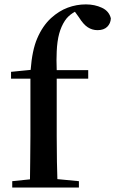

<svg xmlns="http://www.w3.org/2000/svg" viewBox="-20 -846 520 866"><path d="M35.2 0V-28.8L115.2 -37.1Q116.2 -76.2 116.2 -116.2Q117.2 -174.8 117.2 -232.9V-491.2H29.8V-522L118.2 -530.8Q125 -620.1 147.9 -672.9Q171.9 -729 210 -764.2Q246.1 -796.9 285.6 -811.5Q325.2 -826.2 367.2 -826.2Q407.2 -826.2 439.7 -811Q472.2 -795.9 480 -763.2Q479 -740.2 463.6 -725.1Q448.2 -710 419.9 -710Q396 -710 376 -722.9Q356 -735.8 335.9 -768.1L317.9 -793Q313 -790 308.1 -787.1Q286.1 -772.9 272.9 -752.9Q255.9 -727.1 246.8 -693.6Q237.8 -660.2 235.8 -613.8Q233.9 -577.1 235.8 -529.8H377.9V-491.2H235.8V-232.9Q235.8 -174.8 236.8 -116.2Q237.8 -77.1 238.8 -38.1L335.9 -28.8V0Z"/></svg>

Font: Dream Han Serif CN W16
Style: Regular
Weight: 625
Designer: Adobe
Foundry: Pal3love
Version: Version 3.00; Sans 2.004; Serif 2.001